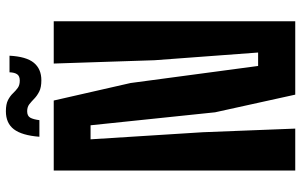

<svg xmlns="http://www.w3.org/2000/svg" viewBox="-201 -797 998 636"><g transform="rotate(-90 298.0 -479.0)"><path d="M51 0V-800H283L341 -545.5L397.5 -123H442L416.5 -466L405.5 -800H545.5V0H302.5L244 -265.5L201 -678H154.5L178 -306L190 0ZM376.5 -946.5H431.5Q428.5 -890.5 408 -865.8Q387.5 -841 350 -841Q326.5 -841 312.8 -848Q299 -855 289.5 -864.2Q280 -873.5 270.8 -880.8Q261.5 -888 247.5 -888Q232 -888 226.2 -877.8Q220.5 -867.5 218 -847.5H163Q167.5 -905.5 187.8 -932Q208 -958.5 247.5 -958.5Q271 -958.5 284.5 -951.5Q298 -944.5 306.8 -935.2Q315.5 -926 324.8 -919.2Q334 -912.5 349 -912.5Q364 -912.5 370 -921.2Q376 -930 376.5 -946.5Z"/></g></svg>

Font: Big Shoulders Thin ExtraBold
Style: Regular
Weight: 800
Version: Version 2.002